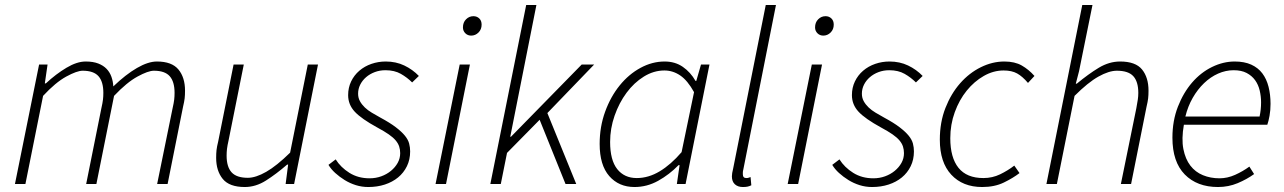

<svg xmlns="http://www.w3.org/2000/svg" viewBox="-20 -739 5157 771"><path d="M40 0 137 -480H171L160 -404H164Q205 -442 247 -467Q289 -492 324 -492Q354 -492 374.5 -484Q395 -476 408 -462.5Q421 -449 427.5 -430.5Q434 -412 435 -392Q485 -440 530 -466Q575 -492 610 -492Q670 -492 696.5 -460Q723 -428 723 -375Q723 -357 721.5 -344Q720 -331 715 -310L653 0H611L673 -304Q678 -326 679.5 -339Q681 -352 681 -366Q681 -411 661.5 -433Q642 -455 598 -455Q575 -455 532 -431.5Q489 -408 438 -354L367 0H326L387 -304Q392 -326 393.5 -339Q395 -352 395 -366Q395 -411 375.5 -433Q356 -455 312 -455Q289 -455 246 -431.5Q203 -408 153 -354L82 0Z M1257 -480 1161 0H1127L1137 -78H1133Q1089 -40 1048 -14Q1007 12 963 12Q901 12 874.5 -20.5Q848 -53 848 -105Q848 -123 849.5 -136.5Q851 -150 856 -170L918 -480H959L898 -176Q893 -154 891.5 -141Q890 -128 890 -114Q890 -69 910 -47Q930 -25 975 -25Q1007 -25 1049 -49Q1091 -73 1145 -126L1216 -480Z M1459 12Q1433 12 1409 4.5Q1385 -3 1364 -16Q1343 -29 1326 -44.5Q1309 -60 1299 -77L1328 -99Q1348 -67 1383 -45Q1418 -23 1464 -23Q1489 -23 1511 -31Q1533 -39 1550 -53Q1567 -67 1577 -85Q1587 -103 1587 -124Q1587 -138 1583 -150.5Q1579 -163 1569 -175Q1559 -187 1541 -199.5Q1523 -212 1495 -227Q1431 -262 1404.5 -290.5Q1378 -319 1378 -357Q1378 -387 1390 -412Q1402 -437 1423 -455Q1444 -473 1471.5 -482.5Q1499 -492 1529 -492Q1570 -492 1603.5 -476Q1637 -460 1662 -434L1635 -408Q1615 -428 1589.5 -442.5Q1564 -457 1528 -457Q1505 -457 1485 -449.5Q1465 -442 1450 -429Q1435 -416 1426.5 -399Q1418 -382 1418 -363Q1418 -346 1425.5 -332.5Q1433 -319 1445 -307.5Q1457 -296 1473 -286.5Q1489 -277 1507 -267Q1546 -246 1569.5 -228Q1593 -210 1606 -194Q1619 -178 1623 -162.5Q1627 -147 1627 -131Q1627 -98 1614 -71.5Q1601 -45 1578.5 -26.5Q1556 -8 1525.5 2Q1495 12 1459 12Z M1729 0 1826 -480H1867L1771 0ZM1872 -596Q1858 -596 1848.5 -605.5Q1839 -615 1839 -629Q1839 -649 1851.5 -661.5Q1864 -674 1881 -674Q1895 -674 1904.5 -665Q1914 -656 1914 -640Q1914 -621 1901.5 -608.5Q1889 -596 1872 -596Z M1949 0 2093 -719H2134L2029 -190H2032L2316 -480H2366L2178 -285L2294 0H2251L2147 -258L2016 -125L1991 0Z M2528 12Q2465 12 2426.5 -32Q2388 -76 2388 -161Q2388 -230 2410 -290.5Q2432 -351 2468.5 -396Q2505 -441 2552 -466.5Q2599 -492 2649 -492Q2691 -492 2722 -470.5Q2753 -449 2773 -414H2776L2795 -480H2829L2733 0H2698L2709 -76H2705Q2668 -38 2623 -13Q2578 12 2528 12ZM2537 -24Q2584 -24 2629 -51Q2674 -78 2717 -128L2767 -369Q2741 -416 2711.5 -436Q2682 -456 2648 -456Q2605 -456 2565.5 -431.5Q2526 -407 2496 -366.5Q2466 -326 2448 -274.5Q2430 -223 2430 -169Q2430 -96 2458.5 -60Q2487 -24 2537 -24Z M2963 12Q2943 12 2931 1Q2919 -10 2919 -31Q2919 -42 2924 -62L3055 -719H3096L2965 -59Q2963 -51 2963 -46.5Q2963 -42 2963 -39Q2963 -24 2977 -24Q2981 -24 2983.5 -24.5Q2986 -25 2994 -28L2997 5Q2989 9 2981.5 10.5Q2974 12 2963 12Z M3143 0 3240 -480H3281L3185 0ZM3286 -596Q3272 -596 3262.5 -605.5Q3253 -615 3253 -629Q3253 -649 3265.5 -661.5Q3278 -674 3295 -674Q3309 -674 3318.5 -665Q3328 -656 3328 -640Q3328 -621 3315.5 -608.5Q3303 -596 3286 -596Z M3482 12Q3456 12 3432 4.5Q3408 -3 3387 -16Q3366 -29 3349 -44.5Q3332 -60 3322 -77L3351 -99Q3371 -67 3406 -45Q3441 -23 3487 -23Q3512 -23 3534 -31Q3556 -39 3573 -53Q3590 -67 3600 -85Q3610 -103 3610 -124Q3610 -138 3606 -150.5Q3602 -163 3592 -175Q3582 -187 3564 -199.5Q3546 -212 3518 -227Q3454 -262 3427.5 -290.5Q3401 -319 3401 -357Q3401 -387 3413 -412Q3425 -437 3446 -455Q3467 -473 3494.5 -482.5Q3522 -492 3552 -492Q3593 -492 3626.5 -476Q3660 -460 3685 -434L3658 -408Q3638 -428 3612.5 -442.5Q3587 -457 3551 -457Q3528 -457 3508 -449.5Q3488 -442 3473 -429Q3458 -416 3449.5 -399Q3441 -382 3441 -363Q3441 -346 3448.5 -332.5Q3456 -319 3468 -307.5Q3480 -296 3496 -286.5Q3512 -277 3530 -267Q3569 -246 3592.5 -228Q3616 -210 3629 -194Q3642 -178 3646 -162.5Q3650 -147 3650 -131Q3650 -98 3637 -71.5Q3624 -45 3601.5 -26.5Q3579 -8 3548.5 2Q3518 12 3482 12Z M3924 12Q3846 12 3800 -37.5Q3754 -87 3754 -178Q3754 -248 3776.5 -305.5Q3799 -363 3835.5 -404.5Q3872 -446 3918.5 -469Q3965 -492 4013 -492Q4055 -492 4083 -476Q4111 -460 4134 -434L4108 -406Q4086 -432 4064.5 -444Q4043 -456 4010 -456Q3969 -456 3930.5 -434Q3892 -412 3862 -375Q3832 -338 3814 -288.5Q3796 -239 3796 -184Q3796 -106 3829 -65Q3862 -24 3929 -24Q3965 -24 3996 -39Q4027 -54 4053 -74L4074 -44Q4048 -24 4011 -6Q3974 12 3924 12Z M4182 0 4326 -719H4367L4313 -453L4300 -403H4304Q4351 -442 4392.5 -467Q4434 -492 4478 -492Q4540 -492 4566 -460Q4592 -428 4592 -375Q4592 -357 4590.5 -344Q4589 -331 4584 -310L4522 0H4481L4543 -304Q4547 -326 4549 -339Q4551 -352 4551 -366Q4551 -411 4531 -433Q4511 -455 4465 -455Q4433 -455 4391 -431.5Q4349 -408 4295 -354L4224 0Z M4688 -186Q4688 -254 4710 -310.5Q4732 -367 4767 -407.5Q4802 -448 4847 -470Q4892 -492 4938 -492Q4977 -492 5004.5 -479.5Q5032 -467 5049 -444.5Q5066 -422 5074 -390.5Q5082 -359 5082 -322Q5082 -296 5078 -274Q5074 -252 5069 -238H4734Q4724 -181 4732 -140.5Q4740 -100 4760 -74Q4780 -48 4810.5 -35.5Q4841 -23 4877 -23Q4909 -23 4940 -37Q4971 -51 4997 -70L5016 -40Q4987 -19 4950 -3.5Q4913 12 4871 12Q4787 12 4737.5 -38.5Q4688 -89 4688 -186ZM4740 -271H5038Q5044 -299 5044 -328Q5044 -352 5038.5 -375.5Q5033 -399 5020 -417Q5007 -435 4986 -446Q4965 -457 4934 -457Q4902 -457 4871.5 -443.5Q4841 -430 4815 -405Q4789 -380 4769.5 -346Q4750 -312 4740 -271Z"/></svg>

Font: TypoPRO Source Sans Pro
Style: Italic
Weight: 300
Italic angle: -11°
Designer: Paul D. Hunt
Foundry: Adobe Systems Incorporated
Version: Version 1.075;PS 2.000;hotconv 1.0.86;makeotf.lib2.5.63406